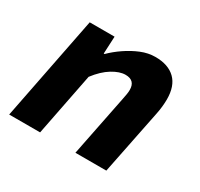

<svg xmlns="http://www.w3.org/2000/svg" viewBox="-115 -653 829 796"><g transform="rotate(30 300.0 -255.0)"><path d="M12 0 110 -498H229L225 -415H229Q253 -439 284.5 -460.5Q316 -482 350 -496Q384 -510 418 -510Q480 -510 513.5 -477.5Q547 -445 547 -381Q547 -365 545 -346Q543 -327 539 -308L477 0H329L387 -290Q390 -305 392 -316.5Q394 -328 394 -338Q394 -361 382.5 -372.5Q371 -384 348 -384Q320 -384 285.5 -363Q251 -342 219 -300L160 0Z"/></g></svg>

Font: Source Code Pro ExtraBold
Style: Italic
Weight: 800
Italic angle: -11°
Monospace: yes
Designer: Paul D. Hunt, Teo Tuominen
Foundry: Adobe Systems Incorporated
Version: Version 1.016;hotconv 1.0.116;makeotfexe 2.5.65601